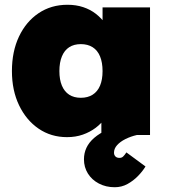

<svg xmlns="http://www.w3.org/2000/svg" viewBox="-20 -566 719 805"><path d="M261 9Q194 9 142 -26.5Q90 -62 60 -124.5Q30 -187 30 -268Q30 -350 59.5 -412.5Q89 -475 141.5 -510.5Q194 -546 263 -546Q299 -546 329 -536Q359 -526 382 -508Q405 -490 422 -466.5Q439 -443 451 -416L410 -417V-535H609V0H405V-131L450 -127Q440 -98 422.5 -73Q405 -48 381 -30Q357 -12 327 -1.5Q297 9 261 9ZM319 -156Q348 -156 368.5 -169Q389 -182 399.5 -207Q410 -232 410 -268Q410 -304 399.5 -329.5Q389 -355 368.5 -368Q348 -381 319 -381Q290 -381 270 -368Q250 -355 239.5 -329.5Q229 -304 229 -268Q229 -232 239.5 -207Q250 -182 270 -169Q290 -156 319 -156ZM461 219Q424 219 394.5 203.5Q365 188 348.5 161.5Q332 135 332 102Q332 76 342.5 53.5Q353 31 375 12Q397 -7 430.5 -22.5Q464 -38 510 -50L554 0Q528 6 506 17Q484 28 471 42.5Q458 57 458 74Q458 84 464 90Q470 96 481 96Q490 96 496 90.5Q502 85 510 73L590 132Q578 152 558.5 172Q539 192 514.5 205.5Q490 219 461 219Z"/></svg>

Font: Lexend Deca Black
Style: Regular
Weight: 900
Designer: Bonnie Shaver-Troup, Thomas Jockin
Foundry: Lexend
Version: Version 1.007